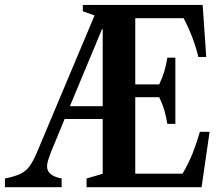

<svg xmlns="http://www.w3.org/2000/svg" viewBox="-42 -782 927 802"><path d="M-21.5 0V-36.5Q19 -44.5 42.5 -55.5Q66 -66.5 81.5 -87.8Q97 -109 112.5 -146L353 -717.5L304 -735V-761.5H804.5L819.5 -544H786.5Q767.5 -624.5 725 -706H523V-429.5H623Q636.5 -457.5 644.5 -484.5Q652.5 -511.5 657 -541H690.5V-264.5H657Q652.5 -294 644.5 -321.2Q636.5 -348.5 623 -376H523V-56.5H720.5Q746 -100 762.5 -141.5Q779 -183 793 -231.5H833.5L800 0H319.5V-36.5L387 -56V-285H228L170 -144.5Q163.5 -127 159 -112.8Q154.5 -98.5 154.5 -87Q154.5 -48 215.5 -36.5V0ZM250 -338.5H387V-660H384Z"/></svg>

Font: Libre Caslon Condensed
Style: Bold
Weight: 700
Designer: Pablo Impallari, Rodrigo Fuenzalida, Katja Schimmel, Ertekin Erdin
Foundry: Pablo Impallari, Rodrigo Fuenzalida
Version: Version 2.000; ttfautohint (v1.8.4.7-5d5b);gftools[0.9.33]